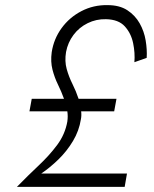

<svg xmlns="http://www.w3.org/2000/svg" viewBox="-20 -730 602 750"><path d="M505 -487 553 -504Q555 -536 549 -572Q543 -608 525.5 -639Q508 -670 477.5 -690Q447 -710 400 -710Q345 -711 298 -686.5Q251 -662 220.5 -620Q190 -578 182 -526Q177 -489 185 -458Q193 -427 206.5 -399.5Q220 -372 230 -344H104L95 -295H243Q246 -276 243 -255Q234 -205 203.5 -164Q173 -123 131 -83.5Q89 -44 46 0H467L476 -52H141Q175 -75 208 -107Q241 -139 265 -179Q289 -219 296 -264Q299 -279 297 -295H426L435 -344H287Q277 -374 263 -402Q249 -430 240.5 -460.5Q232 -491 238 -527Q245 -564 267 -593.5Q289 -623 322.5 -639.5Q356 -656 394 -655Q443 -654 467.5 -627Q492 -600 500 -561.5Q508 -523 505 -487Z"/></svg>

Font: Jost* 300 Light Italic
Style: Italic
Weight: 300
Italic angle: -10°
Version: Version 3.200; ttfautohint (v0.97) -l 8 -r 50 -G 200 -x 14 -